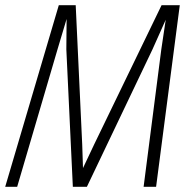

<svg xmlns="http://www.w3.org/2000/svg" viewBox="-42 -718 712 738"><path d="M-22 0 184 -698H249L274 -163L277 -72L320 -163L579 -698H649L558 0H510L578 -528L595 -642L544 -528L292 0H238L213 -528L214 -645L179 -528L24 0Z"/></svg>

Font: Azeret Mono Thin Thin
Style: Italic
Weight: 250
Italic angle: -12°
Version: Version 1.002